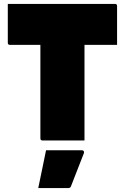

<svg xmlns="http://www.w3.org/2000/svg" viewBox="-20 -720 640 984"><path d="M413 0H198Q187 0 187 -11V-490H31Q20 -490 20 -501V-700H569Q580 -700 580 -689V-490H413ZM216 50H400Q406 50 409 54.5Q412 59 410 65Q392 112 377.5 148Q363 184 344 234Q343 238 339.5 241Q336 244 329 244H176Q187 190 196 147.5Q205 105 216 50Z"/></svg>

Font: Recursive Sn Lnr St XBk
Style: Regular
Weight: 1000
Version: Version 1.079;hotconv 1.0.112;makeotfexe 2.5.65598; ttfautoh